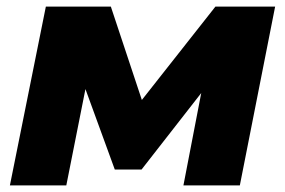

<svg xmlns="http://www.w3.org/2000/svg" viewBox="-20 -562 865 582"><path d="M814 -542 707 0H536L590 -280L409 -48H328L239 -292L181 0H10L119 -542H316L410 -259L633 -542Z"/></svg>

Font: Montserrat Alternates ExtraBold
Style: Italic
Weight: 800
Italic angle: -11.3°
Designer: Julieta Ulanovsky
Foundry: Julieta Ulanovsky
Version: Version 7.200